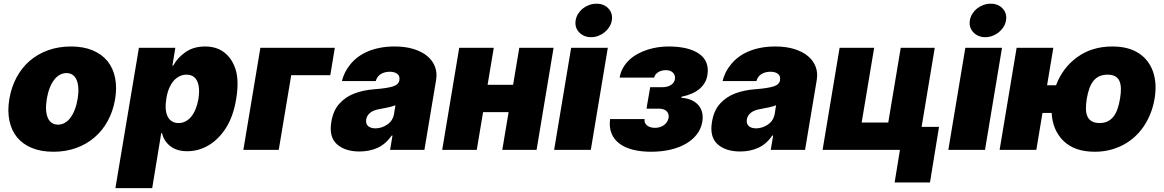

<svg xmlns="http://www.w3.org/2000/svg" viewBox="-20 -801 6221 1026"><path d="M29.8 -271.3Q40.5 -335.2 68.4 -387.1Q96.2 -438.9 138.7 -475.7Q181.1 -512.4 237 -532.5Q293 -552.6 359.4 -552.6Q425.8 -552.6 474.8 -532.1Q523.8 -511.7 554 -474.8Q584.2 -437.9 594.8 -386Q605.5 -334.2 595.2 -271.3Q584.5 -208.1 556.5 -156.1Q528.4 -104 485.8 -67.3Q443.2 -30.5 387.4 -10.3Q331.7 9.9 265.6 9.9Q199.2 9.9 150 -10.5Q100.9 -30.9 70.8 -67.8Q40.8 -104.8 30.2 -156.6Q19.5 -208.5 29.8 -271.3ZM289.8 -134.9Q308.9 -134.9 325.8 -144.4Q342.7 -153.8 356.2 -171.7Q369.7 -189.6 379.6 -215.2Q389.6 -240.8 394.9 -272.7Q400.2 -304.7 398.6 -330.3Q397 -355.8 389.4 -373.8Q381.7 -391.7 368.1 -401.1Q354.4 -410.5 335.2 -410.5Q316.1 -410.5 299.2 -401.1Q282.3 -391.7 268.8 -373.8Q255.3 -355.8 245.4 -330.3Q235.4 -304.7 230.1 -272.7Q224.8 -240.8 226.2 -215.2Q227.6 -189.6 235.3 -171.7Q242.9 -153.8 256.7 -144.4Q270.6 -134.9 289.8 -134.9Z M596.6 204.5 722.3 -545.5H916.9L901.3 -450.3H905.5Q927.6 -491.8 971.2 -522.4Q1014.2 -552.6 1076 -552.6Q1136.7 -552.6 1177.7 -521.3Q1218.8 -490.1 1237.9 -433.2Q1258.5 -371.4 1242.2 -272.7Q1226.9 -178.6 1186.8 -116.1Q1166.9 -85.2 1143.1 -62Q1119.3 -38.7 1093 -23.4Q1066.8 -8.2 1038.4 -0.5Q1009.9 7.1 980.8 7.1Q951.7 7.1 929 0Q906.2 -7.1 889.2 -20.6Q855.1 -47.9 845.9 -89.5H841.6L793.3 204.5ZM933.9 -143.5Q954.2 -143.5 971.2 -152.3Q988.3 -161.2 1002 -177.7Q1015.6 -194.2 1025.4 -218.4Q1035.2 -242.5 1040.5 -272.7Q1049.7 -333.8 1033.4 -367.9Q1017 -402 976.6 -402Q956.3 -402 938.6 -393.1Q920.8 -384.2 906.8 -367.7Q892.8 -351.2 883 -327.2Q873.2 -303.3 868.6 -272.7Q863.6 -242.9 865.6 -218.9Q867.5 -195 875.9 -178.3Q884.2 -161.6 899 -152.5Q913.7 -143.5 933.9 -143.5Z M1769.2 -545.5 1745 -399.1H1536.2L1469.5 0H1280.5L1371.4 -545.5Z M1750.7 -150.6Q1760.7 -210.6 1793.3 -246.8Q1826.7 -283.7 1874.3 -301.7Q1921.9 -319.6 1979.4 -323.9Q2014.9 -326.7 2039.2 -330.4Q2063.6 -334.2 2079.5 -339.1Q2110.1 -348.7 2114.3 -372.2V-373.6Q2117.5 -394.9 2103.2 -406.2Q2088.8 -417.6 2063.2 -417.6Q2035.5 -417.6 2015.4 -405.5Q1995.4 -393.5 1987.9 -367.9H1807.5Q1818.5 -417.3 1854.4 -459.9Q1872.2 -481.2 1895.6 -498.2Q1919 -515.3 1948.3 -527.3Q1977.6 -539.4 2012.8 -546Q2047.9 -552.6 2088.8 -552.6Q2147 -552.6 2191.2 -538.7Q2235.4 -524.9 2264 -500.7Q2292.6 -476.6 2304.7 -443.9Q2316.8 -411.2 2310.4 -373.6L2247.9 0H2064.6L2077.4 -76.7H2073.2Q2041.2 -30.9 1997.9 -11.2Q1954.5 8.5 1901.3 8.5Q1823.5 8.5 1780.2 -30.5Q1736.9 -69.6 1750.7 -150.6ZM1986.5 -115.1Q2019.5 -115.1 2049.7 -135.7Q2079.5 -155.9 2085.9 -193.2L2093 -238.6Q2077.1 -232.2 2056.3 -227.6Q2035.5 -223 2012.1 -218.8Q1976.6 -213.4 1958.1 -198.3Q1939.6 -183.2 1936.8 -161.9Q1933.6 -139.6 1947.3 -127.3Q1960.9 -115.1 1986.5 -115.1Z M2433.9 -545.5H2618.6L2585.6 -348H2721.9L2755 -545.5H2938.2L2847.3 0H2664.1L2697.8 -201.7H2561.4L2527.7 0H2343Z M3032 -545.5H3228L3137.1 0H2941.1ZM3056.1 -691.8Q3059.3 -711.6 3069.8 -728Q3080.3 -744.3 3095.5 -756.2Q3110.8 -768.1 3129.4 -774.7Q3148.1 -781.2 3167.6 -781.2Q3207.7 -781.2 3231.5 -755.3Q3255.7 -729 3249.3 -691.8Q3246.1 -672.2 3235.4 -655.9Q3224.8 -639.6 3209.7 -627.7Q3194.6 -615.8 3176.1 -609Q3157.7 -602.3 3138.5 -602.3Q3099.4 -602.3 3074.2 -628.9Q3050.4 -654.5 3056.1 -691.8Z M3240.1 -164.8H3424.7Q3422.9 -154.8 3426.1 -146.1Q3429.3 -137.4 3436.8 -131.2Q3444.2 -125 3455.3 -121.4Q3466.3 -117.9 3480.1 -117.9Q3494.3 -117.9 3506.6 -121.8Q3518.8 -125.7 3528.2 -132.6Q3537.6 -139.6 3544 -149.1Q3550.4 -158.7 3552.6 -170.5Q3554.7 -181.8 3551.8 -190.9Q3549 -199.9 3542.4 -206.5Q3535.9 -213.1 3525.7 -216.6Q3515.6 -220.2 3502.8 -220.2H3434.7L3454.5 -335.2H3522.7Q3535.2 -335.2 3546.2 -338.4Q3557.2 -341.6 3565.7 -347.1Q3574.2 -352.6 3579.7 -360.4Q3585.2 -368.3 3586.6 -377.8Q3589.5 -399.1 3576.2 -412.6Q3562.9 -426.1 3538.4 -426.1Q3526.6 -426.1 3516 -423.3Q3505.3 -420.5 3497 -415.1Q3488.6 -409.8 3483.1 -402.5Q3477.6 -395.2 3475.9 -386.4H3291.2Q3296.2 -415.8 3310 -439.6Q3323.9 -463.4 3343.9 -481.9Q3364 -500.4 3388.8 -513.7Q3413.7 -527 3440.9 -535.7Q3468 -544.4 3496.3 -548.5Q3524.5 -552.6 3551.1 -552.6Q3661.2 -552.6 3717 -512.8Q3772.7 -473 3759.9 -397.7Q3752.8 -355.8 3718.4 -326.3Q3683.9 -296.9 3622.2 -284.1L3620.7 -278.4Q3647 -277 3669.6 -268.3Q3692.1 -259.6 3707.9 -243.6Q3723.7 -227.6 3730.8 -204.4Q3737.9 -181.1 3733 -150.6Q3726.6 -112.2 3703.3 -82.4Q3680 -52.6 3643.8 -32Q3607.6 -11.4 3560.4 -0.7Q3513.1 9.9 3458.8 9.9Q3406.2 9.9 3363.3 -0.7Q3320.3 -11.4 3291 -33Q3261.7 -54.7 3248 -87.5Q3234.4 -120.4 3240.1 -164.8Z M3784.8 -150.6Q3794.7 -210.6 3827.4 -246.8Q3860.8 -283.7 3908.4 -301.7Q3956 -319.6 4013.5 -323.9Q4049 -326.7 4073.3 -330.4Q4097.7 -334.2 4113.6 -339.1Q4144.2 -348.7 4148.4 -372.2V-373.6Q4151.6 -394.9 4137.3 -406.2Q4122.9 -417.6 4097.3 -417.6Q4069.6 -417.6 4049.5 -405.5Q4029.5 -393.5 4022 -367.9H3841.6Q3852.6 -417.3 3888.5 -459.9Q3906.2 -481.2 3929.7 -498.2Q3953.1 -515.3 3982.4 -527.3Q4011.7 -539.4 4046.9 -546Q4082 -552.6 4122.9 -552.6Q4181.1 -552.6 4225.3 -538.7Q4269.5 -524.9 4298.1 -500.7Q4326.7 -476.6 4338.8 -443.9Q4350.9 -411.2 4344.5 -373.6L4282 0H4098.7L4111.5 -76.7H4107.2Q4075.3 -30.9 4032 -11.2Q3988.6 8.5 3935.4 8.5Q3857.6 8.5 3814.3 -30.5Q3771 -69.6 3784.8 -150.6ZM4020.6 -115.1Q4053.6 -115.1 4083.8 -135.7Q4113.6 -155.9 4120 -193.2L4127.1 -238.6Q4111.2 -232.2 4090.4 -227.6Q4069.6 -223 4046.2 -218.8Q4010.7 -213.4 3992.2 -198.3Q3973.7 -183.2 3970.9 -161.9Q3967.7 -139.6 3981.4 -127.3Q3995 -115.1 4020.6 -115.1Z M4375.7 0 4466.6 -545.5H4651.3L4584.5 -146.3H4726.6L4793.3 -545.5H4975.1L4904.8 -122.9H4997.9L4949.6 174H4760.7L4789.1 0Z M5138.5 -545.5H5334.5L5243.6 0H5047.6ZM5162.6 -691.8Q5165.8 -711.6 5176.3 -728Q5186.8 -744.3 5202.1 -756.2Q5217.3 -768.1 5236 -774.7Q5254.6 -781.2 5274.1 -781.2Q5314.3 -781.2 5338.1 -755.3Q5362.2 -729 5355.8 -691.8Q5352.6 -672.2 5342 -655.9Q5331.3 -639.6 5316.2 -627.7Q5301.1 -615.8 5282.7 -609Q5264.2 -602.3 5245 -602.3Q5206 -602.3 5180.8 -628.9Q5157 -654.5 5162.6 -691.8Z M5412.6 -545.5H5608.7L5575.3 -345.2H5623.2Q5658 -438.6 5736.2 -495.4Q5814.6 -552.6 5924 -552.6Q6009.9 -552.6 6065 -516.7Q6092.3 -498.9 6111.5 -473.9Q6130.7 -448.9 6141.5 -418Q6152.3 -387.1 6154.5 -350.9Q6156.6 -314.6 6149.9 -274.1Q6143.1 -233.3 6128.7 -196.4Q6114.3 -159.4 6093.2 -127.8Q6072.1 -96.2 6044.6 -70.8Q6017 -45.5 5983.7 -27.5Q5950.3 -9.6 5911.8 0.2Q5873.2 9.9 5830.3 9.9Q5722.7 9.9 5663.4 -47.6Q5604.8 -104.8 5599.8 -197.4H5550.8L5517.8 0H5321.7ZM5855.8 -143.5Q5880.3 -143.5 5898.6 -152.3Q5916.9 -161.2 5930 -177.9Q5943.2 -194.6 5951.7 -218.9Q5960.2 -243.3 5965.2 -274.1Q5970.5 -305 5969.8 -328.8Q5969.1 -352.6 5961.5 -369Q5953.8 -385.3 5938.4 -393.6Q5922.9 -402 5898.4 -402Q5873.9 -402 5855.5 -393.8Q5837 -385.7 5823.7 -369.5Q5810.4 -353.3 5801.7 -329.5Q5793 -305.8 5787.6 -274.1Q5782.3 -242.9 5783 -218.4Q5783.7 -193.9 5791.7 -177.4Q5799.7 -160.9 5815.5 -152.2Q5831.3 -143.5 5855.8 -143.5Z"/></svg>

Font: Inter P Black
Style: Italic
Weight: 900
Italic angle: -9.40001°
Designer: Rasmus Andersson
Foundry: rsms
Version: Version 3.018;git-588b23468